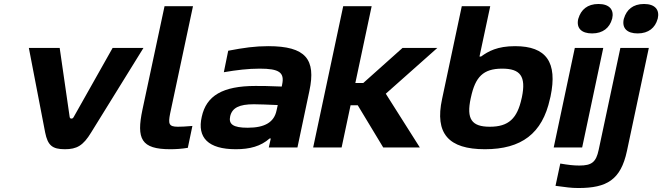

<svg xmlns="http://www.w3.org/2000/svg" viewBox="-20 -741 3328 965"><path d="M125 -500 207 -75C220 -11 242 9 306 9C366 9 398 -9 438 -75L701 -500H546L351 -154C347 -146 343 -145 339 -145C334 -145 331 -147 330 -154L280 -500Z M874 -104C828 -104 825 -119 835 -170L950 -710H807L696 -190C665 -43 689 9 836 9C865 9 894 7 924 2L947 -108C919 -105 885 -104 874 -104Z M1328 -509C1262 -509 1205 -501 1127 -486L1105 -378C1169 -389 1227 -396 1285 -396C1383 -396 1411 -377 1398 -316L1396 -306C1334 -309 1289 -309 1264 -309C1099 -309 1017 -260 994 -154C970 -49 1027 9 1165 9C1236 9 1291 -6 1335 -45H1341L1331 0H1475L1535 -284C1569 -443 1517 -509 1328 -509ZM1137 -157C1147 -199 1182 -217 1256 -217C1279 -217 1332 -215 1376 -213L1370 -186C1358 -128 1313 -99 1225 -99C1151 -99 1128 -117 1137 -157Z M1705 -710 1554 0H1697L1742 -212H1778L1906 0H2090L1919 -270L2178 -500H2003L1806 -324H1766L1848 -710Z M2744 -244 2747 -256C2783 -428 2726 -509 2569 -509C2479 -509 2434 -483 2398 -457H2390L2444 -710H2301L2202 -244C2164 -69 2235 9 2417 9C2601 9 2706 -70 2744 -244ZM2346 -248 2347 -252C2369 -354 2408 -396 2504 -396C2595 -396 2625 -358 2603 -252L2602 -248C2580 -145 2536 -104 2442 -104C2351 -104 2323 -142 2346 -248Z M2869 -500 2763 0H2906L3012 -500ZM2886 -645C2876 -599 2903 -573 2956 -573C3011 -573 3044 -602 3056 -645L3057 -648C3067 -691 3044 -721 2988 -721C2932 -721 2900 -692 2887 -648Z M3116 -648 3115 -645C3105 -599 3132 -573 3185 -573C3240 -573 3273 -602 3285 -645L3286 -648C3296 -691 3273 -721 3217 -721C3161 -721 3129 -692 3116 -648ZM2772 193C2827 200 2848 204 2887 204C3030 204 3100 163 3131 18L3241 -500H3098L2989 12C2976 74 2954 91 2892 91C2863 91 2837 88 2796 81Z"/></svg>

Font: LT Wave Bold
Style: Italic
Weight: 700
Designer: Daniel Lyons
Version: Version 2.5 (Glyphs App)